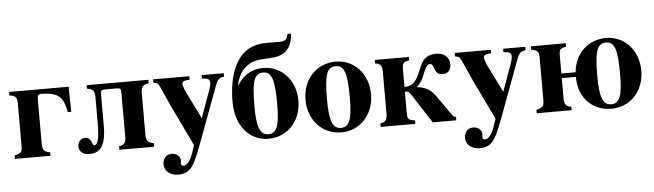

<svg xmlns="http://www.w3.org/2000/svg" viewBox="-52 -902 4483 1317"><g transform="rotate(-5 2189.0 -243.0)"><path d="M213 -402C213 -421 223 -429 237 -429C381 -429 392 -370 410 -288H434L431 -461H21V-437C65 -431 74 -418 74 -376V-88C74 -42 67 -35 21 -24V0H266V-24C231 -29 213 -42 213 -85Z M555 -461V-437C599 -430 608 -416 608 -372V-204C608 -141 606 -45 571 -45C556 -45 557 -102 516 -102C486 -102 462 -83 462 -44C462 -30 469 -15 482 -4C495 7 514 11 538 11C646 11 648 -114 648 -184V-387C648 -416 654 -421 677 -421H756C784 -421 788 -416 788 -387V-84C788 -47 777 -29 740 -24V0H980V-24C939 -33 927 -45 927 -87V-372C927 -415 937 -430 980 -437V-461Z M1499 -461H1347V-437C1390 -435 1401 -428 1401 -404C1401 -392 1399 -381 1390 -355L1322 -167L1230 -353C1217 -380 1210 -407 1210 -411C1210 -426 1221 -434 1246 -436L1262 -437V-461H1013V-437C1035 -434 1041 -431 1047 -423C1056 -411 1091 -326 1114 -277L1253 13L1235 66C1218 116 1193 148 1169 148C1160 148 1152 140 1152 131C1152 131 1152 128 1153 125C1154 120 1155 115 1155 111C1155 82 1129 59 1095 59C1057 59 1033 88 1033 126C1033 173 1073 205 1130 205C1164 205 1193 194 1214 172C1235 149 1256 110 1291 16L1439 -382C1455 -425 1468 -433 1499 -437Z M1958 -691C1950 -653 1936 -642 1903 -642H1805C1579 -642 1542 -404 1542 -257C1542 -101 1631 14 1767 14C1896 14 1993 -88 1993 -229C1993 -371 1897 -473 1771 -473C1721 -473 1649 -460 1589 -366H1588C1607 -455 1649 -501 1709 -523C1763 -542 1843 -528 1898 -550C1971 -579 1980 -654 1983 -691ZM1768 -442C1827 -442 1846 -389 1846 -218C1846 -69 1826 -17 1768 -17C1710 -17 1689 -73 1689 -218C1689 -389 1707 -442 1768 -442Z M2271 -473C2139 -473 2042 -374 2042 -228C2042 -86 2142 14 2267 14C2396 14 2493 -88 2493 -229C2493 -371 2397 -473 2271 -473ZM2268 -442C2327 -442 2346 -389 2346 -218C2346 -69 2326 -17 2268 -17C2210 -17 2189 -73 2189 -218C2189 -389 2207 -442 2268 -442Z M2774 -461H2539V-437C2573 -434 2587 -417 2587 -379V-84C2587 -45 2572 -27 2539 -24V0H2778V-24C2731 -31 2726 -37 2726 -84V-227C2749 -227 2757 -219 2771 -197L2898 0H3060V-24C3049 -24 3044 -27 3035 -39L2933 -183C2905 -223 2864 -245 2811 -250V-252C2835 -270 2850 -299 2860 -323C2871 -347 2885 -400 2913 -400C2951 -400 2926 -324 2997 -324C3036 -324 3053 -354 3053 -385C3053 -436 3015 -467 2963 -467C2905 -467 2878 -443 2859 -409C2827 -350 2816 -259 2726 -259V-376C2726 -419 2731 -432 2774 -438Z M3575 -461H3423V-437C3466 -435 3477 -428 3477 -404C3477 -392 3475 -381 3466 -355L3398 -167L3306 -353C3293 -380 3286 -407 3286 -411C3286 -426 3297 -434 3322 -436L3338 -437V-461H3089V-437C3111 -434 3117 -431 3123 -423C3132 -411 3167 -326 3190 -277L3329 13L3311 66C3294 116 3269 148 3245 148C3236 148 3228 140 3228 131C3228 131 3228 128 3229 125C3230 120 3231 115 3231 111C3231 82 3205 59 3171 59C3133 59 3109 88 3109 126C3109 173 3149 205 3206 205C3240 205 3269 194 3290 172C3311 149 3332 110 3367 16L3515 -382C3531 -425 3544 -433 3575 -437Z M3806 -257V-376C3806 -419 3810 -430 3854 -437V-461H3614V-437C3658 -430 3667 -419 3667 -376V-87C3667 -45 3659 -33 3614 -24V0H3854V-24C3817 -29 3806 -47 3806 -84V-225H3903C3903 -71 4006 14 4128 14C4257 14 4354 -88 4354 -229C4354 -371 4258 -473 4132 -473C4010 -473 3917 -388 3904 -257ZM4129 -442C4188 -442 4207 -389 4207 -218C4207 -69 4187 -17 4129 -17C4071 -17 4050 -73 4050 -218C4050 -389 4068 -442 4129 -442Z"/></g></svg>

Font: STIXGeneral
Style: Bold
Weight: 700
Designer: MicroPress Inc., with final additions and corrections provided by Coen Hoffman, Elsevier (retired)
Version: Version 1.1.0